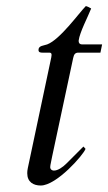

<svg xmlns="http://www.w3.org/2000/svg" viewBox="-20 -582 348 616"><path d="M69.3 -43C67.9 -36.6 67.4 -31.2 67.4 -26.4C67.4 2.4 87.4 13.2 110.8 13.2C161.6 13.2 248.5 -85.9 254.4 -104.5L247.6 -111.8L193.4 -57.6C180.7 -44.9 165.5 -34.7 152.8 -34.7C147.5 -34.7 141.1 -38.1 141.1 -45.9C141.1 -47.4 141.1 -51.3 147 -78.6L214.8 -396C217.3 -408.2 221.7 -413.1 231.4 -413.1H302.2L307.6 -439.5H244.1C234.4 -439.5 232.4 -445.3 232.4 -450.2V-452.1C235.8 -478.5 261.7 -527.3 272.5 -554.7C269 -557.1 260.3 -561.5 255.4 -562.5C233.4 -540.5 172.9 -455.1 131.3 -439.5C120.6 -435.5 103.5 -436 103.5 -421.9C103.5 -414.1 109.4 -413.1 116.2 -413.1H138.2C142.6 -413.1 145.5 -411.6 145.5 -405.8C145.5 -403.8 145 -400.9 144.5 -397.9Z"/></svg>

Font: Cardo
Style: Italic
Weight: 400
Designer: David J. Perry
Foundry: David J. Perry
Version: Version 0.99